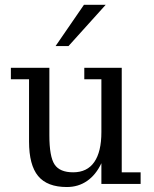

<svg xmlns="http://www.w3.org/2000/svg" viewBox="-20 -751 628 784"><path d="M324.2 -474.1H477.1V-47.4H554.2V0H394V-84.5Q371.6 -37.1 335.7 -12.2Q299.8 12.7 252.9 12.7Q172.9 12.7 135.7 -32.2Q98.6 -77.1 98.6 -172.9V-427.2H24.4V-474.1H181.6V-198.7Q181.6 -111.3 202.9 -79.3Q224.1 -47.4 278.8 -47.4Q335.9 -47.4 365 -89.4Q394 -131.3 394 -211.4V-427.2H324.2ZM322.8 -731.4H411.6L259.8 -563H207Z"/></svg>

Font: KhunPaOh
Style: Regular
Weight: 400
Designer: Khon Soe Zaw Thu
Version: Version 1.00 July 11, 2016, initial release